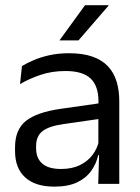

<svg xmlns="http://www.w3.org/2000/svg" viewBox="-20 -703 534 734"><path d="M355.5 0 359 -118.5 356 -131V-286.5L356.5 -315Q356.5 -374.5 326.2 -403Q296 -431.5 230.5 -431.5Q178 -431.5 134.2 -416.5Q90.5 -401.5 56.5 -381.5L64 -450.5Q83 -462 109.2 -473.2Q135.5 -484.5 169.2 -492Q203 -499.5 243.5 -499.5Q296 -499.5 332.8 -486.8Q369.5 -474 392.2 -450Q415 -426 425.5 -392Q436 -358 436 -316V0ZM187.5 10.5Q115 10.5 76.2 -24.8Q37.5 -60 37.5 -125.5V-140Q37.5 -207.5 79.2 -240.8Q121 -274 212 -287L366.5 -309L371 -250L222 -228.5Q166 -220.5 142 -201.2Q118 -182 118 -144.5V-136.5Q118 -98 141.8 -77.5Q165.5 -57 213 -57Q255 -57 285 -71.5Q315 -86 333.5 -110.5Q352 -135 358.5 -165L371 -110H355.5Q348.5 -78 329.2 -50.5Q310 -23 275.5 -6.2Q241 10.5 187.5 10.5ZM305 -683H395V-681.5L280 -548.5H208V-549.5Z"/></svg>

Font: Anek Latin
Style: Regular
Weight: 400
Designer: Yesha Goshar
Foundry: Ek Type
Version: Version 1.003